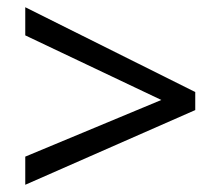

<svg xmlns="http://www.w3.org/2000/svg" viewBox="-20 -679 612 532"><path d="M50 -167V-245L427 -402L50 -581V-659L521 -424V-374Z"/></svg>

Font: Noto Sans Tamil UI
Style: Regular
Weight: 400
Designer: Jelle Bosma - Monotype Design Team
Foundry: Monotype Imaging Inc.
Version: Version 2.004